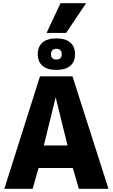

<svg xmlns="http://www.w3.org/2000/svg" viewBox="-20 -1180 705 1200"><path d="M7 0 230 -703H433L658 0H473L435 -130H221L184 0ZM254 -271H402L328 -572ZM332 -743Q276 -743 246 -768.5Q216 -794 216 -841Q216 -889 246 -914.5Q276 -940 332 -940Q389 -940 419 -914.5Q449 -889 449 -841Q449 -794 419 -768.5Q389 -743 332 -743ZM332 -808Q366 -808 366 -841Q366 -875 332 -875Q299 -875 299 -841Q299 -808 332 -808ZM271 -974 358 -1160H518L393 -974Z"/></svg>

Font: Georama
Style: Bold
Weight: 700
Designer: Jean-Baptiste Levee
Foundry: Production Type
Version: Version 1.000